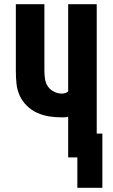

<svg xmlns="http://www.w3.org/2000/svg" viewBox="-20 -755 540 921"><path d="M471 146H351V0H307V-195Q300 -193 292.5 -192.5Q285 -192 277 -192Q247 -192 217 -196.5Q187 -201 159 -213.5Q131 -226 109 -247.5Q87 -269 74.5 -296.5Q62 -324 59 -354.5Q56 -385 56 -415V-735H193V-415Q193 -396 196 -376Q199 -356 210 -340Q221 -324 239.5 -315Q258 -306 277 -306Q285 -306 293 -308.5Q301 -311 307 -316V-735H444V-114H471Z"/></svg>

Font: Iosevka Term Curly Heavy
Style: Regular
Weight: 900
Designer: Belleve Invis
Foundry: Belleve Invis
Version: Version 32.3.0